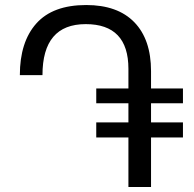

<svg xmlns="http://www.w3.org/2000/svg" viewBox="-20 -744 772 764"><path d="M708 -197H581V0H491V-197H363V-257H491V-333H363V-392H491V-470Q491 -648 321 -648Q149 -648 149 -445H59Q59 -577 124.5 -650.5Q190 -724 323 -724Q448 -724 514.5 -655.5Q581 -587 581 -461V-392H708V-333H581V-257H708Z"/></svg>

Font: Noto Sans Armenian
Style: Regular
Weight: 400
Designer: Monotype Design Team
Foundry: Monotype Imaging Inc.
Version: Version 2.040;GOOG;noto-fonts:20170220:a8a215d2e889